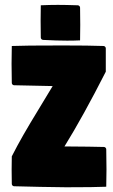

<svg xmlns="http://www.w3.org/2000/svg" viewBox="-20 -778 474 802"><path d="M28.3 -511.7Q28.3 -551 29.3 -585.9Q75.7 -588.1 241.7 -588.1Q352.3 -588.1 412.1 -585.9Q416 -585.9 418.9 -583Q421.9 -580.1 421.9 -576.2V-478.5Q326.9 -291.7 249.3 -166.3Q367.4 -165.5 414.1 -164.1Q418 -164.1 420.9 -161.1Q423.8 -158.2 423.8 -154.3Q424.8 -95.7 424.8 -70.3Q424.8 -31.5 423.8 2Q377.4 4.2 256.3 4.2Q231.9 4.2 148.2 2.6Q64.5 1 39.1 0Q35.2 0 32.2 -2.9Q29.3 -5.9 29.3 -9.8Q28.6 -41.3 28.6 -69.6Q28.6 -95.7 29.3 -125Q52 -169.7 77.5 -214.2Q103 -258.8 145.4 -328.2Q187.7 -397.7 200 -418.5Q87.2 -420.4 39.1 -421.9Q35.2 -421.9 32.2 -424.8Q29.3 -427.7 29.3 -431.6Q28.3 -487.8 28.3 -511.7ZM149.7 -691.2Q149.7 -720.7 150.4 -755.9Q186 -757.6 221.9 -757.6Q252.9 -757.6 304.7 -755.9Q308.6 -755.9 311.5 -752.9Q314.5 -750 314.5 -746.1Q315.2 -706.5 315.2 -673.8Q315.2 -644.5 314.5 -609.4Q290.5 -608.2 260.3 -608.2Q218.5 -608.2 160.2 -611.3Q156 -611.6 153.2 -614.4Q150.4 -617.2 150.4 -621.1Q149.7 -659.7 149.7 -691.2Z"/></svg>

Font: Digitalt
Style: Medium
Weight: 500
Designer: gluk
Foundry: gluk
Version: Version 0.60